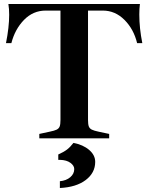

<svg xmlns="http://www.w3.org/2000/svg" viewBox="-20 -693 744 962"><path d="M177 -22 228 -33Q253 -38 264 -43.5Q275 -49 279 -59.5Q283 -70 283 -92V-640H209Q146 -640 100.5 -593.5Q55 -547 37 -477H10Q26 -557 26 -619Q26 -650 22 -673H681Q678 -649 678 -620Q678 -552 693 -477H667Q650 -547 603.5 -593.5Q557 -640 495 -640H421V-92Q421 -70 425 -59.5Q429 -49 440 -43.5Q451 -38 475 -33L527 -22V0H177ZM280 215Q312 212 332 195Q352 178 352 154Q352 137 333 123Q314 109 282 108H272V81Q299 69 315.5 56.5Q332 44 348 23Q396 32 426.5 58Q457 84 457 118Q457 173 409.5 209Q362 245 280 249Z"/></svg>

Font: Ibarra Real Nova
Style: Bold
Weight: 700
Designer: Jose Maria Ribagorda & Octavio Pardo
Foundry: Jose Maria Ribagorda
Version: Version 1.014